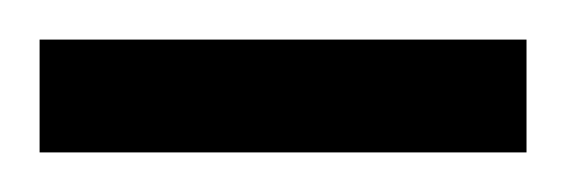

<svg xmlns="http://www.w3.org/2000/svg" viewBox="-20 -715 286 97"><path d="M246 -695V-638H0V-695Z"/></svg>

Font: Pathway Extreme SemiCondensed ExtraLight
Style: Regular
Weight: 250
Width: 4
Version: Version 1.001;gftools[0.9.26]